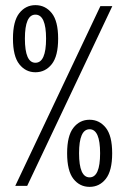

<svg xmlns="http://www.w3.org/2000/svg" viewBox="-20 -724 490 748"><path d="M118 -442.5Q80 -442.5 55.2 -473.8Q30.5 -505 30.5 -573.5Q30.5 -641.5 55.2 -672.8Q80 -704 118 -704Q156.5 -704 181.5 -673Q206.5 -642 206.5 -573.5Q206.5 -505 181.5 -473.8Q156.5 -442.5 118 -442.5ZM417.5 -700 86 0H39.5L371 -700ZM118 -479.5Q159.5 -479.5 159.5 -573.5Q159.5 -667 118 -667Q77 -667 77 -573.5Q77 -479.5 118 -479.5ZM241.5 -127Q241.5 -195 266 -226.2Q290.5 -257.5 329 -257.5Q367 -257.5 392 -226.5Q417 -195.5 417 -127Q417 -58.5 392.2 -27.2Q367.5 4 329 4Q290.5 4 266 -27.2Q241.5 -58.5 241.5 -127ZM370 -127Q370 -220.5 329 -220.5Q288 -220.5 288 -127Q288 -33 329 -33Q370 -33 370 -127Z"/></svg>

Font: League Mono Condensed Light
Style: Regular
Weight: 300
Width: 1
Designer: Tyler Finck
Foundry: The League of Moveable Type / Tyler Finck
Version: Version 2.210